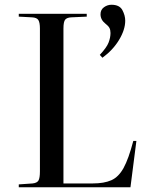

<svg xmlns="http://www.w3.org/2000/svg" viewBox="-20 -788 629 808"><path d="M59 0V-12L117 -16Q136 -18 142 -28.5Q148 -39 148 -67V-668Q148 -693 141.5 -703.5Q135 -714 115 -715L59 -718V-730H345V-718L279 -715Q262 -714 254.5 -705.5Q247 -697 247 -668V-16H370Q418 -16 448.5 -29.5Q479 -43 500 -81Q521 -119 541 -195H554L529 0ZM411 -545 400 -557Q429 -588 437 -609Q445 -630 445 -649Q445 -662 440.5 -670.5Q436 -679 423 -689Q403 -705 403 -728Q403 -747 417.5 -757.5Q432 -768 449 -768Q483 -768 495 -745.5Q507 -723 507 -701Q507 -663 481 -620Q455 -577 411 -545Z"/></svg>

Font: Display Regular
Style: Regular
Weight: 400
Designer: Latin by Veronika Burian and Jose Scaglione. Greek by Irene Vlachou. Cyrillic by Vera Evstafieva.
Foundry: TypeTogether
Version: Version 3.002